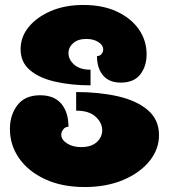

<svg xmlns="http://www.w3.org/2000/svg" viewBox="-20 -737 681 774"><path d="M316 -717Q394 -717 451 -690.5Q508 -664 539.5 -619Q571 -574 571 -518Q571 -470 545.5 -437Q520 -404 467 -404Q420 -404 395.5 -433Q371 -462 371 -511Q383 -511 389.5 -519.5Q396 -528 396 -537Q396 -555 376.5 -567.5Q357 -580 328 -580Q294 -580 275 -563Q256 -546 256 -523Q256 -497 279 -476.5Q302 -456 345 -456V-393Q268 -393 203.5 -407.5Q139 -422 101 -454Q63 -486 63 -539Q63 -588 95.5 -628Q128 -668 185 -692.5Q242 -717 316 -717ZM321 17Q230 17 162 -14.5Q94 -46 57 -99Q20 -152 20 -217Q20 -274 50.5 -313.5Q81 -353 142 -353Q198 -353 227 -319Q256 -285 256 -226Q243 -226 235 -215.5Q227 -205 227 -194Q227 -174 250 -159Q273 -144 307 -144Q348 -144 370 -164Q392 -184 392 -212Q392 -242 365.5 -266.5Q339 -291 287 -291V-366Q379 -366 454.5 -349Q530 -332 575.5 -293.5Q621 -255 621 -192Q621 -135 582.5 -87.5Q544 -40 476.5 -11.5Q409 17 321 17Z"/></svg>

Font: Exile
Style: Regular
Weight: 400
Designer: Bartłomiej Rózga @rozgatype
Version: Version 1.000; ttfautohint (v1.8.4.7-5d5b)